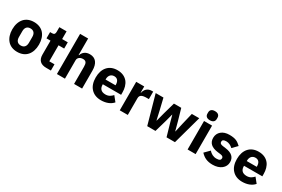

<svg xmlns="http://www.w3.org/2000/svg" viewBox="97 -1901 4506 3064"><g transform="rotate(30 2350.5 -368.5)"><path d="M282 12C205 12 144 -14 102 -62C60 -110 36 -179 36 -263C36 -347 60 -416 102 -464C144 -511 205 -537 282 -537C359 -537 421 -511 463 -464C505 -416 528 -347 528 -263C528 -179 505 -110 463 -62C421 -14 359 12 282 12ZM282 -105C341 -105 374 -142 374 -209V-316C374 -383 341 -420 282 -420C223 -420 190 -383 190 -316V-209C190 -142 223 -105 282 -105Z M811 0C708 0 655 -53 655 -153V-410H581V-525H618C658 -525 670 -545 670 -581V-667H803V-525H907V-410H803V-115H899V0Z M1010 -740H1158V-436H1164C1183 -491 1227 -537 1310 -537C1418 -537 1474 -462 1474 -329V0H1326V-317C1326 -385 1308 -417 1253 -417C1229 -417 1206 -411 1188 -398C1170 -385 1158 -365 1158 -340V0H1010Z M1825 12C1745 12 1682 -15 1639 -63C1595 -110 1573 -179 1573 -263C1573 -346 1595 -414 1637 -462C1679 -510 1740 -537 1819 -537C1906 -537 1967 -505 2007 -456C2046 -407 2063 -340 2063 -269V-225H1726V-217C1726 -148 1762 -104 1842 -104C1903 -104 1938 -132 1971 -167L2045 -75C1998 -20 1921 12 1825 12ZM1822 -428C1762 -428 1726 -385 1726 -320V-312H1910V-321C1910 -385 1882 -428 1822 -428Z M2168 0V-525H2316V-411H2321C2326 -440 2340 -469 2362 -490C2384 -511 2414 -525 2455 -525H2481V-387H2444C2357 -387 2316 -368 2316 -307V0Z M2527 -525H2670L2721 -313L2757 -153H2761L2803 -313L2863 -525H2998L3059 -313L3102 -153H3106L3142 -313L3193 -525H3330L3185 0H3030L2966 -222L2929 -358H2926L2890 -222L2826 0H2674Z M3492 -581C3432 -581 3406 -611 3406 -654V-676C3406 -719 3432 -749 3492 -749C3552 -749 3578 -719 3578 -676V-654C3578 -611 3552 -581 3492 -581ZM3418 -525H3566V0H3418Z M3882 12C3781 12 3716 -22 3661 -82L3748 -170C3785 -129 3830 -103 3887 -103C3946 -103 3965 -122 3965 -153C3965 -178 3947 -192 3912 -197L3855 -204C3737 -219 3678 -273 3678 -366C3678 -417 3698 -460 3734 -490C3769 -520 3819 -537 3882 -537C3937 -537 3978 -530 4011 -516C4043 -502 4069 -480 4096 -455L4011 -368C3978 -401 3934 -422 3890 -422C3839 -422 3820 -405 3820 -378C3820 -350 3832 -336 3875 -329L3934 -321C4049 -306 4107 -253 4107 -163C4107 -112 4085 -69 4046 -38C4006 -6 3950 12 3882 12Z M4427 12C4347 12 4284 -15 4241 -63C4197 -110 4175 -179 4175 -263C4175 -346 4197 -414 4239 -462C4281 -510 4342 -537 4421 -537C4508 -537 4569 -505 4609 -456C4648 -407 4665 -340 4665 -269V-225H4328V-217C4328 -148 4364 -104 4444 -104C4505 -104 4540 -132 4573 -167L4647 -75C4600 -20 4523 12 4427 12ZM4424 -428C4364 -428 4328 -385 4328 -320V-312H4512V-321C4512 -385 4484 -428 4424 -428Z"/></g></svg>

Font: Plexus Sans Bold
Style: Regular
Weight: 700
Version: Version 2.001;PS 002.001;hotconv 1.0.70;makeotf.lib2.5.58329